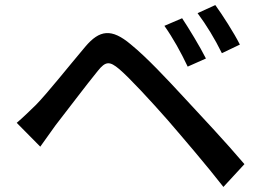

<svg xmlns="http://www.w3.org/2000/svg" viewBox="-20 -757 1040 758"><path d="M699 -685 629 -655C663 -607 694 -551 721 -494L793 -526C770 -572 725 -646 699 -685ZM830 -737 760 -705C795 -658 828 -604 856 -547L927 -581C904 -627 857 -700 830 -737ZM46 -272 139 -178C155 -201 178 -233 199 -262C242 -317 321 -422 366 -477C397 -516 413 -516 451 -484C492 -449 576 -358 642 -283C704 -211 795 -105 862 -19L945 -109C873 -194 769 -305 702 -377C639 -445 560 -530 496 -582C420 -646 373 -639 317 -573C251 -495 168 -390 122 -343C93 -315 73 -295 46 -272Z"/></svg>

Font: Noto Sans CJK JP Medium
Style: Regular
Weight: 500
Designer: Ryoko NISHIZUKA (kana & ideographs); Paul D. Hunt (Latin, Greek & Cyrillic); Wenlong ZHANG (bopomofo); Sandoll Communica
Foundry: Adobe Systems Incorporated
Version: Version 1.004;PS 1.004;hotconv 1.0.82;makeotf.lib2.5.63406